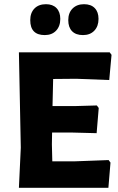

<svg xmlns="http://www.w3.org/2000/svg" viewBox="-20 -894 562 914"><path d="M199 -874Q231 -874 249 -855.5Q267 -837 267 -804Q267 -769 247 -748Q227 -727 193 -727Q124 -727 124 -798Q124 -833 144 -853.5Q164 -874 199 -874ZM380 -874Q413 -874 431 -855.5Q449 -837 449 -804Q449 -769 429 -748Q409 -727 375 -727Q341 -727 323 -745.5Q305 -764 305 -798Q305 -833 325.5 -853.5Q346 -874 380 -874ZM497 -132 506 -120 496 0H70L79 -191L70 -645H502L511 -633L500 -513L343 -519L233 -518L230 -389H336L441 -392L450 -380L440 -260L325 -263H228L227 -207L229 -126H335Z"/></svg>

Font: Alegreya Sans SC ExtraBold
Style: Regular
Weight: 800
Designer: Juan Pablo del Peral
Foundry: Huerta Tipografica
Version: Version 2.007